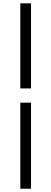

<svg xmlns="http://www.w3.org/2000/svg" viewBox="-20 -858 309 1157"><path d="M102.5 -325.2V-837.9H167V-325.2ZM102.5 279.3V-239.3H167V279.3Z"/></svg>

Font: GenYoGothic TW TTF Regular
Style: Regular
Weight: 400
Version: Version 1.300